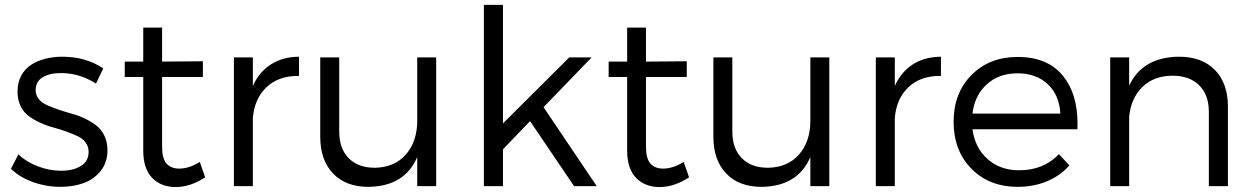

<svg xmlns="http://www.w3.org/2000/svg" viewBox="-20 -762 5125 786"><path d="M24.9 -70.8 55.2 -129.9Q88.4 -98.6 135.7 -80.8Q183.1 -63 230 -63Q279.3 -63 310.5 -82Q342.8 -101.6 342.8 -140.1Q342.8 -161.6 331.1 -177.7Q318.8 -194.8 298.3 -204.3Q277.8 -213.9 251.7 -223.4Q225.6 -232.9 198 -240.2Q170.4 -247.6 144 -259.8Q117.7 -272 97.2 -287.1Q76.7 -302.2 64.2 -327.9Q51.8 -353.5 51.8 -387.2Q51.8 -423.8 66.7 -451.9Q81.5 -480 107.4 -496.6Q133.3 -513.2 165.5 -521.5Q197.8 -529.8 234.9 -529.8Q332 -529.8 402.8 -481.9L373 -419.9Q305.2 -462.9 230 -462.9Q183.1 -462.9 154.5 -445.6Q126 -428.2 126 -393.1Q126 -372.1 138.7 -356.4Q151.4 -340.8 171.9 -331.8Q192.4 -322.8 219 -313.5Q245.6 -304.2 272.9 -296.9Q300.3 -289.6 326.9 -276.9Q353.5 -264.2 374 -248.5Q394.5 -232.9 407.2 -206.8Q419.9 -180.7 419.9 -147Q419.9 -97.2 392.3 -62.5Q364.7 -27.8 322.3 -12.5Q279.8 2.9 227.1 2.9Q169.4 2.9 115.5 -16.4Q61.5 -35.6 24.9 -70.8Z M490.7 -446.8V-509.8H566.4V-648.9H643.6V-509.8L810.5 -511.2V-446.8H643.6V-160.2Q643.6 -113.8 661.4 -92.8Q679.2 -71.8 713.9 -71.8Q754.4 -71.8 797.9 -99.1L819.8 -36.1Q762.2 2.4 700.7 3.9Q639.6 3.9 603 -33.7Q566.4 -71.3 566.4 -146V-446.8Z M937.5 0V-526.9H1015.1V-410.2Q1041.5 -468.3 1089.6 -498.8Q1137.7 -529.3 1204.1 -529.8V-451.2Q1201.7 -451.2 1199.2 -451.2Q1120.6 -451.2 1071.8 -405.8Q1022 -358.9 1015.1 -279.8V0Z M1291 -202.1V-526.9H1368.7V-223.1Q1368.7 -153.8 1407.5 -114.5Q1446.3 -75.2 1514.6 -75.2Q1595.2 -76.7 1641.6 -129.6Q1688 -182.6 1688 -268.1V-526.9H1765.6V0H1688V-119.1Q1636.2 1.5 1487.8 2.9Q1395.5 2.9 1343.3 -52Q1291 -106.9 1291 -202.1Z M1960.9 0V-742.2H2039.1V-256.8L2310.1 -526.9H2401.9L2205.1 -323.2L2422.9 0H2330.1L2149.9 -266.1L2039.1 -150.9V0Z M2471.7 -446.8V-509.8H2547.4V-648.9H2624.5V-509.8L2791.5 -511.2V-446.8H2624.5V-160.2Q2624.5 -113.8 2642.3 -92.8Q2660.2 -71.8 2694.8 -71.8Q2735.4 -71.8 2778.8 -99.1L2800.8 -36.1Q2743.2 2.4 2681.6 3.9Q2620.6 3.9 2584 -33.7Q2547.4 -71.3 2547.4 -146V-446.8Z M2900.4 -202.1V-526.9H2978V-223.1Q2978 -153.8 3016.8 -114.5Q3055.7 -75.2 3124 -75.2Q3204.6 -76.7 3251 -129.6Q3297.4 -182.6 3297.4 -268.1V-526.9H3375V0H3297.4V-119.1Q3245.6 1.5 3097.2 2.9Q3004.9 2.9 2952.6 -52Q2900.4 -106.9 2900.4 -202.1Z M3565.4 0V-526.9H3643.1V-410.2Q3669.4 -468.3 3717.5 -498.8Q3765.6 -529.3 3832 -529.8V-451.2Q3829.6 -451.2 3827.1 -451.2Q3748.5 -451.2 3699.7 -405.8Q3649.9 -358.9 3643.1 -279.8V0Z M4145 -528.8Q4145 -528.8 4146.5 -528.8Q4270.5 -528.8 4333 -449.7Q4391.1 -377 4391.1 -255.9Q4391.1 -244.6 4390.6 -232.9H3960.9Q3971.7 -155.8 4023.4 -110.4Q4075.2 -64.9 4151.9 -64.9Q4252 -64.9 4314.9 -130.9L4357.9 -85Q4320.3 -42.5 4265.9 -19.8Q4211.4 2.9 4146 2.9Q4029.8 2.9 3956.8 -71.3Q3883.8 -145.5 3883.8 -263.2Q3883.8 -380.9 3957 -454.8Q4030.3 -528.8 4145 -528.8ZM3960.9 -296.9H4320.8Q4316.9 -372.6 4269.5 -417.2Q4222.2 -461.9 4145 -461.9Q4069.8 -461.9 4020 -417Q3970.2 -372.1 3960.9 -296.9Z M4524.9 0V-526.9H4602.5V-411.1Q4656.7 -528.3 4806.6 -529.8Q4900.9 -529.8 4953.9 -475.3Q5006.8 -420.9 5006.8 -325.2V0H4928.7V-304.2Q4928.7 -373.5 4889.2 -412.8Q4849.6 -452.1 4779.8 -452.1Q4703.1 -451.7 4656.2 -405.5Q4609.4 -359.4 4602.5 -283.2V0Z"/></svg>

Font: Montserrat Light
Style: Regular
Weight: 300
Designer: Julieta Ulanovsky
Foundry: Julieta Ulanovsky
Version: Version 1.000;PS 002.000;hotconv 1.0.70;makeotf.lib2.5.58329